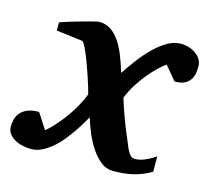

<svg xmlns="http://www.w3.org/2000/svg" viewBox="-98 -594 765 700"><g transform="rotate(15 284.0 -244.0)"><path d="M585.9 -437Q585.9 -427.2 584.5 -414.1Q583 -400.9 576.4 -389.2Q569.8 -377.4 555.7 -369.1Q541.5 -360.8 516.1 -360.8L472.2 -413.1Q460 -404.3 443.8 -389.2Q427.7 -374 410.9 -353.8Q394 -333.5 378.4 -308.8Q362.8 -284.2 351.1 -255.9Q353.5 -247.1 358.9 -231.2Q364.3 -215.3 370.8 -196.8Q377.4 -178.2 384.8 -159.2Q392.1 -140.1 398.9 -125Q405.8 -109.9 410.9 -96.4Q416 -83 421.4 -72.8Q426.8 -62.5 433.1 -56.6Q439.5 -50.8 448.2 -50.8Q452.1 -50.8 458.7 -51.3Q465.3 -51.8 474.6 -54.7Q483.9 -57.6 496.6 -63.7Q509.3 -69.8 525.9 -81.1V-22.9Q508.8 -12.7 492.2 -6.1Q475.6 0.5 458.5 4.6Q441.4 8.8 422.6 10.5Q403.8 12.2 381.8 12.2Q357.4 12.2 336.9 -4.2Q316.4 -20.5 299.8 -45.4Q283.2 -70.3 271 -99.6Q258.8 -128.9 251 -154.8Q247.1 -148.4 238.8 -133.8Q230.5 -119.1 218 -100.6Q205.6 -82 189.9 -62Q174.3 -42 155.8 -25.6Q137.2 -9.3 116.7 1.5Q96.2 12.2 74.2 12.2Q56.6 12.2 40 8.3Q23.4 4.4 10.5 -3.2Q-2.4 -10.7 -10.3 -22Q-18.1 -33.2 -18.1 -47.9Q-18.1 -59.6 -15.1 -73.2Q-12.2 -86.9 -3.2 -98.6Q5.9 -110.4 22.9 -118.2Q40 -126 67.9 -126L106 -66.9Q119.1 -78.1 134.8 -94.7Q150.4 -111.3 166.5 -132.6Q182.6 -153.8 197.5 -179.2Q212.4 -204.6 224.1 -233.9Q221.7 -243.7 216.6 -261Q211.4 -278.3 204.6 -298.3Q197.8 -318.4 190.2 -339.4Q182.6 -360.4 175.3 -377.4Q168 -394.5 161.9 -405.5Q155.8 -416.5 151.9 -417L53.2 -429.2V-460Q59.1 -462.4 71 -466.3Q83 -470.2 97.7 -474.6Q112.3 -479 127.9 -483.4Q143.6 -487.8 157.2 -491.5Q170.9 -495.1 181.2 -497.6Q191.4 -500 194.8 -500Q218.3 -500 236.6 -488.8Q254.9 -477.5 269.8 -456.8Q284.7 -436 296.9 -406.7Q309.1 -377.4 319.8 -340.8Q337.4 -367.2 358.4 -395.3Q379.4 -423.3 403.1 -446.8Q426.8 -470.2 452.1 -485.1Q477.5 -500 503.9 -500Q519 -500 533.9 -495.4Q548.8 -490.7 560.3 -482.4Q571.8 -474.1 578.9 -462.4Q585.9 -450.7 585.9 -437Z"/></g></svg>

Font: Charis SIL Eur
Style: Bold Italic
Weight: 700
Italic angle: -11°
Foundry: SIL International
Version: Version 5.000